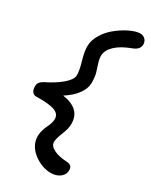

<svg xmlns="http://www.w3.org/2000/svg" viewBox="-191 -907 996 1270"><g transform="rotate(20 307.5 -272.5)"><path d="M351.1 264.2Q325.7 264.2 296.9 253.7Q268.1 243.2 242.2 223.9Q216.3 204.6 196.3 179.7Q176.3 154.8 167.2 122.6Q158.2 90.3 165 58.1Q169.9 36.1 180.2 15.9Q190.4 -4.4 200.2 -17.1Q210 -29.8 219.2 -46.4Q228.5 -63 231.9 -79.1Q240.2 -119.1 200.9 -142.3Q161.6 -165.5 68.8 -179.2Q46.9 -182.1 38.3 -199Q29.8 -215.8 35.2 -243.2Q40 -274.4 81.1 -287.1Q160.6 -310.1 212.4 -341.3Q264.2 -372.6 270 -403.8Q276.9 -437 269.3 -504.4Q261.7 -571.8 270 -611.8Q278.3 -654.3 311.5 -692.6Q344.7 -731 387.7 -755.6Q430.7 -780.3 475.3 -794.7Q520 -809.1 554.2 -809.1Q585.9 -809.1 602.1 -790.5Q618.2 -772 613.8 -745.1Q605.5 -705.6 551.8 -696.8Q475.1 -682.6 430.2 -652.8Q385.3 -623 376 -582Q371.6 -558.6 376 -525.6Q380.4 -492.7 384 -465.3Q387.7 -438 378.9 -387.2Q371.1 -348.1 333.5 -311Q295.9 -273.9 231 -247.1Q370.1 -201.2 345.2 -84Q338.9 -51.8 311.5 -8.8Q284.2 34.2 278.8 60.1Q272.9 89.8 306.9 116Q340.8 142.1 402.8 155.8Q424.8 161.1 433.1 172.9Q441.4 184.6 437 206.1Q432.6 231.9 408.7 248Q384.8 264.2 351.1 264.2Z"/></g></svg>

Font: Shantell Sans Normal
Style: Italic
Weight: 500
Italic angle: -11.31°
Designer: Stephen Nixon, Anya Danilova, Shantell Martin
Foundry: Arrow Type
Version: Version 1.006;[559af2be0]